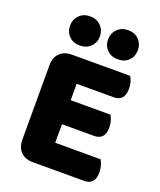

<svg xmlns="http://www.w3.org/2000/svg" viewBox="-152 -925 851 1022"><g transform="rotate(20 274.0 -414.0)"><path d="M158 3Q115 3 90 -22Q65 -47 65 -90V-513Q65 -556 90 -581Q115 -606 158 -606H488Q495 -595 500.5 -578Q506 -561 506 -540Q506 -503 490 -486Q474 -469 446 -469H235V-376H460Q467 -365 472.5 -348Q478 -331 478 -310Q478 -273 462 -256.5Q446 -240 418 -240H235V-135H492Q499 -124 504.5 -106Q510 -88 510 -67Q510 -30 494 -13.5Q478 3 450 3ZM180 -666Q142 -666 119 -689.5Q96 -713 96 -748Q96 -783 119 -807Q142 -831 180 -831Q218 -831 241.5 -807Q265 -783 265 -748Q265 -713 241.5 -689.5Q218 -666 180 -666ZM396 -666Q358 -666 334.5 -689.5Q311 -713 311 -748Q311 -783 334.5 -807Q358 -831 396 -831Q434 -831 457 -807Q480 -783 480 -748Q480 -713 457 -689.5Q434 -666 396 -666Z"/></g></svg>

Font: Baloo 2 Latin ExtraBold
Style: Regular
Weight: 400
Designer: Sarang Kulkarni and Ek Type
Foundry: Ek Type
Version: Version 1.001